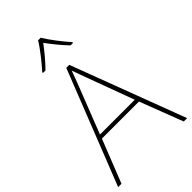

<svg xmlns="http://www.w3.org/2000/svg" viewBox="-279 -1042 1136 1136"><g transform="rotate(-45 288.5 -474.5)"><path d="M301 -949H279C255 -908 200 -839 163 -798V-792H184C221 -829 262 -879 290 -917C318 -879 357 -829 394 -792H415V-798C378 -839 325 -908 301 -949ZM549 0H577L307 -716H282L0 0H28L135 -271H445ZM325 -594 435 -296H144L260 -593C270 -620 283 -652 293 -682C306 -645 317 -617 325 -594Z"/></g></svg>

Font: Noto Sans Arabic UI Th
Style: Regular
Weight: 100
Designer: Monotype Design Team, Nadine Chahine and Nizar Qandah
Foundry: Monotype Imaging Inc.
Version: Version 2.010